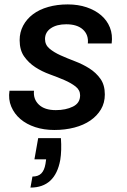

<svg xmlns="http://www.w3.org/2000/svg" viewBox="-20 -580 574 870"><path d="M256 46Q260 102 253 145Q230 270 118 270L127 220Q153 220 167 206Q181 192 186 163L189 142H136L153 46ZM455 -152Q455 -114 437.5 -84.5Q420 -55 389.5 -34Q359 -13 317 -2Q275 9 226 9Q179 9 139.5 -4Q100 -17 72.5 -40.5Q45 -64 31 -97Q17 -130 23 -169H134Q130 -131 156 -106Q182 -81 233 -81Q278 -81 310.5 -97Q343 -113 343 -148Q343 -172 322.5 -188Q302 -204 272 -217Q242 -230 206 -243Q170 -256 140 -275.5Q110 -295 89.5 -324Q69 -353 69 -398Q69 -434 85 -464Q101 -494 129.5 -515.5Q158 -537 198.5 -548.5Q239 -560 287 -560Q334 -560 372.5 -547Q411 -534 438 -511Q465 -488 478 -455.5Q491 -423 486 -383H378Q382 -422 356 -446Q330 -470 280 -470Q237 -470 210.5 -452Q184 -434 184 -403Q184 -377 204 -360Q224 -343 254 -329.5Q284 -316 319.5 -302.5Q355 -289 385 -270Q415 -251 435 -223Q455 -195 455 -152Z"/></svg>

Font: SVN-Poppins Medium
Style: Italic
Weight: 500
Italic angle: -10°
Designer: Ninad Kale (Devanagari), Jonny Pinhorn (Latin)
Foundry: Indian Type Foundry
Version: Version 3.002 2017; ttfautohint (v1.8.3)